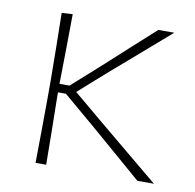

<svg xmlns="http://www.w3.org/2000/svg" viewBox="-62 -560 633 623"><g transform="rotate(10 254.0 -248.0)"><path d="M94 0Q95 -56.5 95.2 -108.5Q95.5 -160.5 96 -221V-271Q95.5 -332 94.8 -385Q94 -438 93 -494L129 -496Q128.5 -439.5 127.8 -385.5Q127 -331.5 126 -271V-266H159L248.5 -346Q289 -383 330 -420.2Q371 -457.5 411.5 -494H464Q415 -451.5 365.8 -408.8Q316.5 -366 268 -324L184 -249.5L279.5 -169.5Q330.5 -127 382 -84.5Q433.5 -42 484 0H429.5Q387.5 -36.5 345 -73Q302.5 -109.5 260.5 -146L152 -238H126V-221Q127 -160.5 127.8 -108.5Q128.5 -56.5 129 0Z"/></g></svg>

Font: Commissioner Loud Thin
Style: Regular
Weight: 100
Designer: Kostas Bartsokas
Foundry: Kostas Bartsokas
Version: Version 1.000; ttfautohint (v1.8.3)